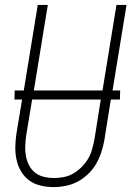

<svg xmlns="http://www.w3.org/2000/svg" viewBox="-20 -755 540 783"><path d="M199 8Q172 8 146 2Q120 -4 99.5 -19Q79 -34 66 -56Q53 -78 47.5 -103.5Q42 -129 42.5 -156Q43 -183 47 -210L70 -349H39L40 -386H77L134 -735H175L118 -386H398L455 -735H496L439 -386H470L469 -349H432L405 -180Q400 -155 392 -131Q384 -107 371 -85Q358 -63 338.5 -44.5Q319 -26 296 -14Q273 -2 248 3Q223 8 199 8ZM200 -29Q220 -29 240.5 -33Q261 -37 279 -47.5Q297 -58 313 -74Q329 -90 339.5 -108Q350 -126 355.5 -146Q361 -166 365 -186L391 -349H111L87 -204Q84 -183 83 -161.5Q82 -140 85.5 -120Q89 -100 98 -82Q107 -64 122.5 -51.5Q138 -39 158.5 -34Q179 -29 200 -29Z"/></svg>

Font: Iosevka SS18 Extralight
Style: Italic
Weight: 200
Italic angle: -9°
Monospace: yes
Designer: Belleve Invis
Foundry: Belleve Invis
Version: Version 25.1.1; ttfautohint (v1.8.4)